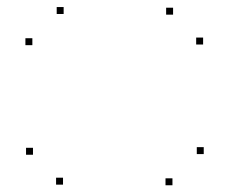

<svg xmlns="http://www.w3.org/2000/svg" viewBox="-20 -611 660 553"><path d="M476.7 -77.4V-97.4H456.7V-77.4ZM566.8 -167.2V-187.2H546.8V-167.2ZM163.3 -570.7V-590.7H143.3V-570.7ZM73.2 -480.9V-500.9H53.2V-480.9ZM565 -482.8V-502.8H545V-482.8ZM478.5 -568.8V-588.8H458.5V-568.8ZM75 -165.3V-185.3H55V-165.3ZM161.5 -79.2V-99.2H141.5V-79.2Z"/></svg>

Font: Monaspace Radon Dots Var
Style: Regular
Weight: 400
Designer: Riley Cran and the Lettermatic Team
Version: Version 1.100 (Monaspace Radon Dots)